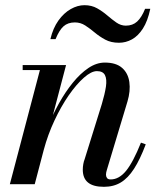

<svg xmlns="http://www.w3.org/2000/svg" viewBox="-20 -711 615 741"><path d="M381 10Q340 10 319.8 -6.5Q299.5 -23 299.5 -56Q299.5 -67 301.5 -78Q303.5 -89 306.5 -96L373 -309.5Q384.5 -348 388.8 -376.5Q393 -405 385.2 -420.8Q377.5 -436.5 354 -436.5Q332.5 -436.5 303.8 -411.2Q275 -386 245.2 -343Q215.5 -300 190 -245.5Q164.5 -191 149 -133H135Q146 -175 164.5 -221.5Q183 -268 207.5 -312Q232 -356 261 -391.8Q290 -427.5 321.2 -448.5Q352.5 -469.5 384.5 -469.5Q428 -469.5 451.2 -449Q474.5 -428.5 479.2 -394.2Q484 -360 472 -319.5L392.5 -55.5Q391 -51 390 -46Q389 -41 389 -37Q389 -29.5 393 -24Q397 -18.5 407 -18.5Q439.5 -18.5 466.8 -52Q494 -85.5 524 -160.5L542.5 -154Q520.5 -95.5 497.2 -59.5Q474 -23.5 446.2 -6.8Q418.5 10 381 10ZM18 0 134 -440.5H67.5V-460H235L114 0ZM439 -546Q408.5 -546 386.2 -558Q364 -570 345.5 -585.5Q327 -601 308.8 -612.8Q290.5 -624.5 269 -624.5Q242 -624.5 225.2 -609.5Q208.5 -594.5 194.5 -560H174.5Q184.5 -602.5 205.5 -631.8Q226.5 -661 253 -676Q279.5 -691 306 -691Q333.5 -691 354.8 -679Q376 -667 394 -651.5Q412 -636 429.2 -624Q446.5 -612 465.5 -612Q492 -612 509.2 -627.8Q526.5 -643.5 540 -677H560Q550 -629.5 531.5 -600.8Q513 -572 489.2 -559Q465.5 -546 439 -546Z"/></svg>

Font: Bodoni Moda 11pt Medium
Style: Italic
Weight: 500
Italic angle: -13°
Designer: Owen Earl
Foundry: indestructible type
Version: Version 2.004